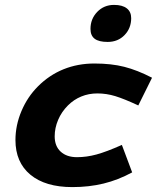

<svg xmlns="http://www.w3.org/2000/svg" viewBox="-20 -749 654 783"><path d="M377 -368Q342 -368 311.5 -355.5Q281 -343 257 -319Q231 -293 217 -260Q203 -227 203 -193Q203 -153 227.5 -130.5Q252 -108 294 -108Q333 -108 373.5 -119Q414 -130 477 -158L519 -46Q462 -15 402.5 -0.5Q343 14 275 14Q165 14 104 -36.5Q43 -87 43 -178Q43 -238 67.5 -296Q92 -354 135 -397Q181 -443 239 -466.5Q297 -490 365 -490Q434 -490 487 -476.5Q540 -463 600 -432L544 -319Q486 -346 450 -357Q414 -368 377 -368ZM515 -675Q515 -634 488 -606Q461 -578 419 -578Q383 -578 366 -591Q349 -604 349 -631Q349 -672 376.5 -700.5Q404 -729 445 -729Q479 -729 497 -715Q515 -701 515 -675Z"/></svg>

Font: Intel One Mono
Style: Bold Italic
Weight: 700
Italic angle: -16°
Monospace: yes
Designer: Fred Shallcrass
Foundry: Frere-Jones Type LLC
Version: Version 1.400;hotconv 1.1.0;makeotfexe 2.6.0;FJTRelease1.4